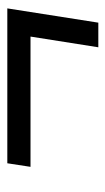

<svg xmlns="http://www.w3.org/2000/svg" viewBox="101 -562 295 538"><g transform="rotate(-90 249.0 -293.5)"><path d="M385 -166 415 -356H50L60 -421H494L454 -166Z"/></g></svg>

Font: Nunito Sans 7pt Condensed Medium
Style: Italic
Weight: 500
Width: 3
Italic angle: -9°
Designer: Vernon Adams
Foundry: Vernon Adams
Version: Version 3.101;gftools[0.9.27]